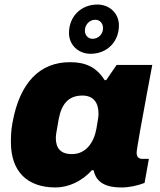

<svg xmlns="http://www.w3.org/2000/svg" viewBox="-20 -814 707 846"><path d="M379 -577C452 -577 504 -630 504 -702C504 -755 463 -794 409 -794C337 -794 284 -741 284 -669C284 -616 325 -577 379 -577ZM388 -643C369 -643 354 -658 354 -679C354 -706 375 -727 400 -727C419 -727 434 -712 434 -690C434 -664 414 -643 388 -643ZM225 12C282 12 342 -16 385 -64H392C397 -45 404 -29 416 -18C438 4 473 12 516 12C549 12 586 4 617 -8L636 -114H607C592 -114 582 -122 582 -141C582 -156 607 -293 627 -400L651 -528H494L448 -461H441C405 -518 358 -540 288 -540C157 -540 67 -452 35 -273C29 -242 28 -213 28 -188C28 -58 100 12 225 12ZM297 -135C246 -135 226 -162 226 -206C226 -216 227 -226 239 -291C251 -353 280 -393 343 -393C393 -393 414 -360 414 -314C414 -303 413 -292 405 -248C394 -186 359 -135 297 -135Z"/></svg>

Font: Archivo Black
Style: Italic
Weight: 900
Italic angle: -10°
Designer: Hector Gatti
Foundry: Omnibus-Type
Version: Version 2.001